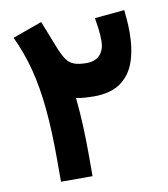

<svg xmlns="http://www.w3.org/2000/svg" viewBox="-77 -737 703 802"><g transform="rotate(-10 274.0 -335.5)"><path d="M502 -660.2Q504.4 -637.7 506.1 -613Q507.8 -588.4 507.8 -565.4Q507.8 -495.1 489.5 -441.4Q471.2 -387.7 428.7 -357.4Q386.2 -327.1 313.5 -327.1Q299.8 -327.1 279.1 -328.4Q258.3 -329.6 239.7 -333.5Q246.1 -270.5 248.5 -211.2Q251 -151.9 251 -97.2V0H117.2V-98.6Q117.2 -214.8 108.4 -308.3Q99.6 -401.9 79.6 -479.7Q59.6 -557.6 26.4 -626.5L151.4 -671.4Q166 -635.7 176.3 -608.4Q186.5 -581.1 200.7 -546.4Q212.4 -518.6 224.4 -501.7Q236.3 -484.9 255.6 -477.3Q274.9 -469.7 308.6 -469.7Q347.7 -469.7 366.7 -492.2Q385.7 -514.6 385.7 -548.8Q385.7 -575.7 382.6 -600.3Q379.4 -625 375.5 -648.4Z"/></g></svg>

Font: Vazirmatn UI FD ExtraBold
Style: Regular
Weight: 800
Designer: Saber Rastikerdar
Foundry: Saber Rastikerdar
Version: Version 33.003